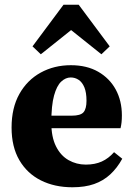

<svg xmlns="http://www.w3.org/2000/svg" viewBox="-20 -773 561 808"><path d="M284.8 15.1Q209.8 15.1 152 -13.9Q94.2 -42.9 61.5 -98.9Q28.7 -155 28.7 -236.2Q28.7 -318.9 61.5 -377.5Q94.3 -436 151 -467.3Q207.8 -498.6 278.2 -498.6Q345.4 -498.6 393.4 -471Q441.4 -443.4 467.2 -396Q492.9 -348.5 492.9 -287.5Q492.9 -271.2 491.6 -258.8Q490.3 -246.5 487.3 -233.6H96V-286.2H281.8Q319.3 -286.2 331.7 -300.9Q344 -315.5 344 -348.9Q344 -383.9 335.1 -405.4Q326.1 -426.9 311.1 -436.9Q296.1 -447 277.5 -447Q256.3 -447 237.6 -429.6Q218.9 -412.2 207.5 -371Q196 -329.7 196 -256.7Q196 -196.2 215.7 -157.1Q235.3 -117.9 268.6 -99.1Q301.8 -80.3 341.1 -80.3Q379.6 -80.3 408.3 -93.3Q437.1 -106.4 460 -132.6L494.5 -105Q473.1 -66 444 -39.1Q415 -12.2 376.1 1.5Q337.2 15.1 284.8 15.1ZM406.7 -544.6 231.6 -684.5H326.9L151.8 -544.6L116.8 -577.9L247.4 -753.2H311.1L441.7 -577.9Z"/></svg>

Font: Source Serif 4 Variable
Style: Regular
Weight: 400
Designer: Frank Grießhammer
Foundry: Adobe
Version: Version 4.005;hotconv 1.1.0;makeotfexe 2.6.0